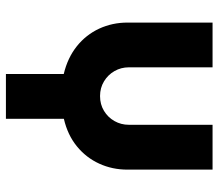

<svg xmlns="http://www.w3.org/2000/svg" viewBox="-66 -488 756 665"><g transform="rotate(90 312.5 -155.0)"><path d="M235.7 203V2.7Q179.7 -10.7 139.8 -42.5Q100 -74.3 78.8 -119.8Q57.7 -165.3 57.7 -218V-512.7H212.7V-222.7Q212.7 -195.7 225.7 -173Q238.7 -150.3 261.3 -136.7Q284 -123 312.3 -123Q341 -123 363.5 -136.7Q386 -150.3 398.8 -173Q411.7 -195.7 411.7 -222.7V-512.7H567V-218Q567 -165.3 546.3 -120.2Q525.7 -75 486.3 -42.8Q447 -10.7 391 2.3V203Z"/></g></svg>

Font: MuseoModerno Thin
Style: Regular
Weight: 100
Designer: Pablo Cosgaya, Héctor Gatti, Marcela Romero, and the Authors of The MuseoModerno Project.
Foundry: Omnibus-Type Team
Version: Version 1.003